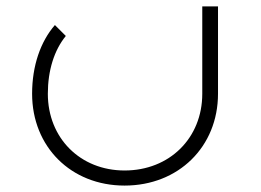

<svg xmlns="http://www.w3.org/2000/svg" viewBox="-20 -411 812 598"><path d="M610 -391V-119C610 19 508 120 368 120C230 120 129 19 129 -119C129 -192 149 -255 185 -299L151 -333C106 -281 80 -206 80 -119C80 46 201 167 368 167C536 167 659 46 659 -119V-391Z"/></svg>

Font: Sulaf Light
Style: Regular
Weight: 300
Designer: Bandar Raffah (Arabic) and Santiago Orozco (Latin)
Foundry: Caramella and Typemade
Version: Version 1.005;PS 001.005;hotconv 1.0.88;makeotf.lib2.5.64775